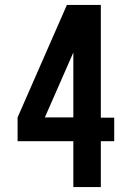

<svg xmlns="http://www.w3.org/2000/svg" viewBox="-20 -755 540 775"><path d="M276 0V-185H51V-281L250 -735H387V-280H441V-185H387V0ZM161 -281H276V-543Z"/></svg>

Font: Iosevka SS18
Style: Bold
Weight: 700
Monospace: yes
Designer: Belleve Invis
Foundry: Belleve Invis
Version: Version 25.1.1; ttfautohint (v1.8.4)